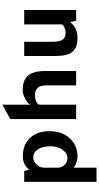

<svg xmlns="http://www.w3.org/2000/svg" viewBox="387 -1072 863 1678"><g transform="rotate(-90 819.0 -233.5)"><path d="M163 -454 175 -411Q217 -466 293 -466Q400 -466 460 -394Q511 -332 511 -236Q511 -110 435 -42Q375 12 288 12Q262 12 233 1Q204 -10 192 -24V178H68V-454ZM192 -277V-161Q192 -126 216.5 -101Q241 -76 274 -76Q319 -76 349 -119Q379 -162 379 -226Q379 -294 352.5 -334.5Q326 -375 281 -375Q246 -375 219 -345.5Q192 -316 192 -277Z M617 -576 743 -645V-400Q759 -431 809 -453Q842 -467 871 -467Q958 -467 997.5 -419.5Q1037 -372 1037 -267V0H911V-262Q911 -360 827 -360Q766 -360 743 -326V0H617Z M1464 -52Q1414 12 1327 12Q1241 12 1204.5 -32.5Q1168 -77 1168 -182V-454H1292V-215Q1292 -147 1310 -119.5Q1328 -92 1372 -92Q1391 -92 1415 -102Q1439 -112 1444 -123V-454H1570V0H1476L1465 -52Z"/></g></svg>

Font: Tajawal
Style: Bold
Weight: 700
Designer: Boutros Fonts
Foundry: Created by Boutros International 2017
Version: Version 1.700